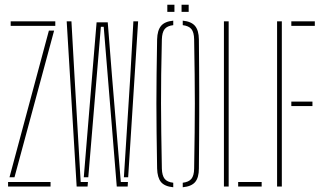

<svg xmlns="http://www.w3.org/2000/svg" viewBox="-20 -786 1366 809"><path d="M20 -39 186 -657H208L41 -39ZM14 0V-19H193V0ZM25 -677V-696H213V-677Z M472 0 452 -246 417 -673H405L352 -39H333L368 -464L387 -692H434L452 -464L489 -19H519L518 0ZM349 0H303L261 -696H281L294 -464L320 -19H350.5ZM502 -39 529 -464 542 -696H562L520 -39Z M710 3Q673.5 -0.5 658.2 -19.2Q643 -38 642 -76Q640.5 -162.5 639.8 -227.8Q639 -293 639 -351Q639 -409 639.8 -473Q640.5 -537 642 -620Q643 -658 658.5 -676.8Q674 -695.5 710 -699V-680Q684.5 -677 673.8 -663.5Q663 -650 662 -620Q660 -537 659.2 -473Q658.5 -409 658.5 -350.8Q658.5 -292.5 659.5 -227Q660.5 -161.5 662 -75Q663 -46 673.8 -32.5Q684.5 -19 710 -16ZM750 3V-16Q775.5 -19 786.5 -32.5Q797.5 -46 798 -75Q799.5 -161.5 800.2 -227Q801 -292.5 801 -350.8Q801 -409 800.2 -473Q799.5 -537 798 -620Q797.5 -650 786.5 -663.5Q775.5 -677 750 -680V-699Q786 -695.5 801.8 -676.8Q817.5 -658 818 -620Q818.5 -553.5 819 -500Q819.5 -446.5 819.5 -398.8Q819.5 -351 819.5 -303Q819.5 -255 819 -200Q818.5 -145 818 -76Q818 -38 802.5 -19.2Q787 -0.5 750 3ZM745 -736V-766H775V-736ZM685 -736V-766H715V-736Z M923.5 0V-696H943.5V0ZM983.5 0V-19H1082.5V0Z M1147.5 0V-696H1167.5V0ZM1207.5 -339V-358H1296.5V-339ZM1207.5 -677V-696H1306.5V-677Z"/></svg>

Font: Big Shoulders Stencil Display SC Thin
Style: Regular
Weight: 100
Designer: Patric King
Foundry: XO Type Co
Version: Version 2.001